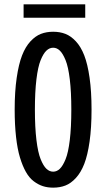

<svg xmlns="http://www.w3.org/2000/svg" viewBox="-20 -852 490 883"><path d="M88.5 -832H372V-770.5H88.5ZM224.5 11Q198.5 11 177 4Q155.5 -3 135 -18.5Q114.5 -34 99 -61.5Q83.5 -89 71.8 -127.8Q60 -166.5 53.8 -222.2Q47.5 -278 47.5 -348Q47.5 -431 56.8 -494.2Q66 -557.5 81.5 -597.2Q97 -637 120 -661.8Q143 -686.5 168.2 -696.2Q193.5 -706 224.5 -706Q255.5 -706 280.8 -696.2Q306 -686.5 329 -661.8Q352 -637 367.5 -597.2Q383 -557.5 392 -494.2Q401 -431 401 -348Q401 -264.5 392 -201.2Q383 -138 367.5 -98.2Q352 -58.5 329 -33.5Q306 -8.5 280.8 1.2Q255.5 11 224.5 11ZM308 -348Q308 -429 301 -487Q294 -545 281.5 -575.5Q269 -606 255.2 -619.2Q241.5 -632.5 224.5 -632.5Q207.5 -632.5 193.5 -619.2Q179.5 -606 167 -575.5Q154.5 -545 147.5 -487Q140.5 -429 140.5 -348Q140.5 -266.5 147.5 -208.5Q154.5 -150.5 167 -119.8Q179.5 -89 193.5 -75.8Q207.5 -62.5 224.5 -62.5Q241.5 -62.5 255.2 -75.8Q269 -89 281.5 -119.5Q294 -150 301 -208.2Q308 -266.5 308 -348Z"/></svg>

Font: League Mono Condensed
Style: Regular
Weight: 400
Width: 1
Designer: Tyler Finck
Foundry: The League of Moveable Type / Tyler Finck
Version: Version 2.210